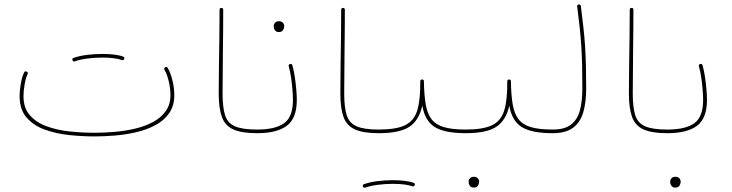

<svg xmlns="http://www.w3.org/2000/svg" viewBox="-20 -620 3331 874"><path d="M69.3 -182.1Q69.3 -209.5 75 -240.5Q80.6 -271.5 89.8 -290Q93.3 -297.9 101.6 -293.9Q109.4 -290.5 105.5 -282.2Q97.7 -267.1 92.3 -237.1Q86.9 -207 86.9 -182.1Q86.9 -128.9 115.5 -95.9Q144 -63 191.7 -45.4Q239.3 -27.8 296.6 -21.7Q354 -15.6 411.6 -15.6Q454.6 -15.6 502.2 -19.8Q549.8 -23.9 594.7 -34.4Q639.6 -44.9 676 -64.2Q712.4 -83.5 734.1 -113.8Q755.9 -144 755.9 -187Q755.9 -218.3 748 -250.5Q740.2 -282.7 729 -301.8Q724.6 -309.1 731.9 -313.5Q739.3 -317.9 743.7 -310.5Q756.3 -288.6 764.9 -254.4Q773.4 -220.2 773.4 -187Q773.4 -137.7 749.5 -104Q725.6 -70.3 686 -49.6Q646.5 -28.8 598.6 -17.8Q550.8 -6.8 502 -2.9Q453.1 1 411.6 1Q355.5 1 295.7 -5.1Q235.8 -11.2 184.3 -29.8Q132.8 -48.3 101.1 -85Q69.3 -121.6 69.3 -182.1ZM310.1 -345.7Q307.1 -354.5 314.9 -356.4Q340.3 -365.7 376 -370.1Q411.6 -374.5 446.3 -374.5Q474.1 -374.5 499 -371.6Q523.9 -368.7 540.5 -362.3Q548.8 -359.4 545.4 -351.6Q544.4 -349.1 541.3 -346.9Q538.1 -344.7 534.7 -346.7Q521 -352.1 497.3 -355Q473.6 -357.9 446.3 -357.9Q412.1 -357.9 377.9 -353.5Q343.8 -349.1 320.8 -340.8Q313.5 -337.9 310.1 -345.7Z M975.6 -194.3Q975.6 -251.5 976.6 -316.7Q977.5 -381.8 978.5 -448.5Q979.5 -515.1 979.5 -575.7Q979.5 -584 987.8 -584Q996.1 -584 996.1 -575.7Q996.1 -484.4 994.6 -382.3Q993.2 -280.3 993.2 -194.3Q993.2 -131.8 1004.4 -95.9Q1015.6 -60.1 1049.3 -45.2Q1083 -30.3 1149.9 -30.3H1150.4Q1158.7 -30.3 1158.7 -22Q1158.7 -13.7 1150.4 -13.7H1149.9Q1080.1 -13.7 1042.2 -30.8Q1004.4 -47.9 990 -87.6Q975.6 -127.4 975.6 -194.3Z M1142.1 -22Q1142.1 -30.3 1150.4 -30.3Q1233.4 -30.3 1273.4 -59.1Q1313.5 -87.9 1313.5 -165.5Q1313.5 -181.6 1311.5 -208.3Q1309.6 -234.9 1305.4 -264.2Q1301.3 -293.5 1294.4 -317.9Q1292 -325.7 1300.3 -328.6Q1308.1 -331.1 1311 -322.8Q1317.9 -297.9 1322.3 -267.8Q1326.7 -237.8 1328.9 -210.4Q1331.1 -183.1 1331.1 -165.5Q1331.1 -81.5 1285.9 -47.6Q1240.7 -13.7 1150.4 -13.7Q1142.1 -13.7 1142.1 -22ZM1226.1 -502Q1226.1 -509.8 1232.2 -516.6Q1238.3 -523.4 1250.5 -523.4Q1263.7 -523.4 1270 -513.7Q1273.9 -507.8 1273.9 -501Q1273.9 -492.2 1268.6 -483.2Q1263.2 -474.1 1249 -474.1Q1239.7 -474.1 1234.6 -479Q1229.5 -483.9 1227.5 -490.2Q1226.1 -495.6 1226.1 -502Z M1529.3 -194.3Q1529.3 -251.5 1530.3 -316.7Q1531.2 -381.8 1532.2 -448.5Q1533.2 -515.1 1533.2 -575.7Q1533.2 -584 1541.5 -584Q1549.8 -584 1549.8 -575.7Q1549.8 -484.4 1548.3 -382.3Q1546.9 -280.3 1546.9 -194.3Q1546.9 -131.8 1558.1 -95.9Q1569.3 -60.1 1603 -45.2Q1636.7 -30.3 1703.6 -30.3H1704.1Q1712.4 -30.3 1712.4 -22Q1712.4 -13.7 1704.1 -13.7H1703.6Q1633.8 -13.7 1595.9 -30.8Q1558.1 -47.9 1543.7 -87.6Q1529.3 -127.4 1529.3 -194.3Z M1695.3 -22Q1695.3 -30.3 1704.1 -30.3Q1783.7 -30.3 1824.5 -50.3Q1865.2 -70.3 1879.6 -118.4Q1894 -166.5 1893.1 -249.5Q1893.1 -258.3 1902.3 -258.3Q1909.7 -257.3 1909.7 -250Q1910.6 -188 1917.7 -145.8Q1924.8 -103.5 1943.8 -78.1Q1962.9 -52.7 2000.2 -41.5Q2037.6 -30.3 2099.6 -30.3H2100.1Q2108.4 -30.3 2108.4 -22Q2108.4 -13.7 2100.1 -13.7H2099.6Q2003.9 -13.7 1959 -41.7Q1914.1 -69.8 1902.3 -139.2Q1887.2 -71.3 1842.8 -42.5Q1798.3 -13.7 1704.1 -13.7Q1695.3 -13.7 1695.3 -22ZM1632.3 229Q1629.4 220.2 1637.2 218.3Q1662.6 209 1698.2 204.6Q1733.9 200.2 1768.6 200.2Q1796.4 200.2 1821.3 203.1Q1846.2 206.1 1862.8 212.4Q1871.1 215.3 1867.7 223.1Q1866.7 225.6 1863.5 227.8Q1860.4 230 1856.9 228Q1843.3 222.7 1819.6 219.7Q1795.9 216.8 1768.6 216.8Q1734.4 216.8 1700.2 221.2Q1666 225.6 1643.1 233.9Q1635.7 236.8 1632.3 229Z M2091.3 -22Q2091.3 -30.3 2100.1 -30.3Q2179.7 -30.3 2220.5 -50.3Q2261.2 -70.3 2275.6 -118.4Q2290 -166.5 2289.1 -249.5Q2289.1 -258.3 2298.3 -258.3Q2305.7 -257.3 2305.7 -250Q2306.6 -188 2313.7 -145.8Q2320.8 -103.5 2339.8 -78.1Q2358.9 -52.7 2396.2 -41.5Q2433.6 -30.3 2495.6 -30.3H2496.1Q2504.4 -30.3 2504.4 -22Q2504.4 -13.7 2496.1 -13.7H2495.6Q2399.9 -13.7 2355 -41.7Q2310.1 -69.8 2298.3 -139.2Q2283.2 -71.3 2238.8 -42.5Q2194.3 -13.7 2100.1 -13.7Q2091.3 -13.7 2091.3 -22ZM2113.3 206.1Q2113.3 198.2 2119.4 191.4Q2125.5 184.6 2137.7 184.6Q2150.9 184.6 2157.2 194.3Q2161.1 200.2 2161.1 207Q2161.1 215.8 2155.8 224.9Q2150.4 233.9 2136.2 233.9Q2127 233.9 2121.8 229Q2116.7 224.1 2114.7 217.8Q2113.3 212.4 2113.3 206.1Z M2487.8 -22Q2487.8 -30.3 2496.1 -30.3Q2550.8 -30.3 2579.8 -53.2Q2608.9 -76.2 2619.9 -118.2Q2630.9 -160.2 2630.9 -216.8Q2630.9 -274.9 2629.9 -320.8Q2628.9 -366.7 2626.2 -408.4Q2623.5 -450.2 2618.9 -493.9Q2614.3 -537.6 2607.4 -590.3Q2606.4 -598.6 2614.7 -599.6Q2623 -600.6 2624 -592.3Q2630.9 -539.6 2635.7 -495.6Q2640.6 -451.7 2643.3 -409.7Q2646 -367.7 2647.2 -321.3Q2648.4 -274.9 2648.4 -216.8Q2648.4 -156.2 2635.5 -110.4Q2622.6 -64.5 2589.4 -39.1Q2556.2 -13.7 2496.1 -13.7Q2487.8 -13.7 2487.8 -22Z M2842.8 -194.3Q2842.8 -251.5 2843.8 -316.7Q2844.7 -381.8 2845.7 -448.5Q2846.7 -515.1 2846.7 -575.7Q2846.7 -584 2855 -584Q2863.3 -584 2863.3 -575.7Q2863.3 -484.4 2861.8 -382.3Q2860.4 -280.3 2860.4 -194.3Q2860.4 -131.8 2871.6 -95.9Q2882.8 -60.1 2916.5 -45.2Q2950.2 -30.3 3017.1 -30.3H3017.6Q3025.9 -30.3 3025.9 -22Q3025.9 -13.7 3017.6 -13.7H3017.1Q2947.3 -13.7 2909.4 -30.8Q2871.6 -47.9 2857.2 -87.6Q2842.8 -127.4 2842.8 -194.3Z M3009.3 -22Q3009.3 -30.3 3017.6 -30.3Q3100.6 -30.3 3140.6 -59.1Q3180.7 -87.9 3180.7 -165.5Q3180.7 -181.6 3178.7 -208.3Q3176.8 -234.9 3172.6 -264.2Q3168.5 -293.5 3161.6 -317.9Q3159.2 -325.7 3167.5 -328.6Q3175.3 -331.1 3178.2 -322.8Q3185.1 -297.9 3189.5 -267.8Q3193.8 -237.8 3196 -210.4Q3198.2 -183.1 3198.2 -165.5Q3198.2 -81.5 3153.1 -47.6Q3107.9 -13.7 3017.6 -13.7Q3009.3 -13.7 3009.3 -22ZM3030.8 206.1Q3030.8 198.2 3036.9 191.4Q3043 184.6 3055.2 184.6Q3068.4 184.6 3074.7 194.3Q3078.6 200.2 3078.6 207Q3078.6 215.8 3073.2 224.9Q3067.9 233.9 3053.7 233.9Q3044.4 233.9 3039.3 229Q3034.2 224.1 3032.2 217.8Q3030.8 212.4 3030.8 206.1Z"/></svg>

Font: Mikhak-DS2-FD Thin
Style: Regular
Weight: 100
Designer: Amin Abedi
Version: Version 3.2